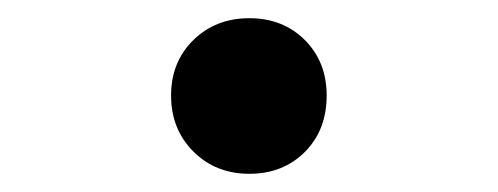

<svg xmlns="http://www.w3.org/2000/svg" viewBox="-20 -474 547 211"><path d="M339 -369Q339 -331 315 -307Q291 -283 254 -283Q217 -283 192.5 -307.5Q168 -332 168 -369Q168 -406 192.5 -430Q217 -454 254 -454Q291 -454 315 -430Q339 -406 339 -369Z"/></svg>

Font: SUITE ExtraBold
Style: Regular
Weight: 800
Designer: Sun
Foundry: Sun
Version: Version 2.040